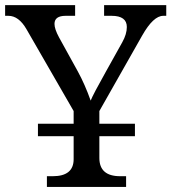

<svg xmlns="http://www.w3.org/2000/svg" viewBox="-25 -734 673 754"><path d="M159.2 0V-42H182.1Q264.2 -42 264.2 -108.9V-199.2H124V-248H264.2V-297.9L79.1 -619.1Q48.8 -671.9 7.8 -671.9H-4.9V-713.9H270V-671.9H232.9Q189 -671.9 189 -640.1Q189 -620.1 207 -586.9L280.8 -453.1Q308.1 -403.3 331.1 -338.9Q340.3 -362.8 391.1 -453.1L455.1 -567.9Q473.1 -600.1 473.1 -627.9Q473.1 -671.9 413.1 -671.9H383.8V-713.9H627.9V-671.9H616.2Q577.1 -671.9 533.2 -594.2L365.2 -297.9V-248H504.9V-199.2H365.2V-113.8Q365.2 -42 446.8 -42H470.2V0Z"/></svg>

Font: Droid Serif
Style: Regular
Weight: 400
Designer: Monotype Design team
Foundry: Monotype Imaging Inc.
Version: Version 1.03